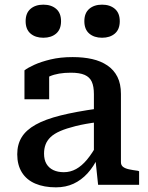

<svg xmlns="http://www.w3.org/2000/svg" viewBox="-20 -793 636 824"><path d="M400 -327V-269Q345 -262 305 -252Q265 -242 238.5 -230.5Q212 -219 197 -204.5Q182 -190 175.5 -172.5Q169 -155 169 -134Q169 -107 179.5 -89.5Q190 -72 209 -63Q228 -54 254 -54Q282 -54 306.5 -67.5Q331 -81 353.5 -108Q376 -135 399 -177L402 -120Q382 -78 355.5 -49Q329 -20 295.5 -4.5Q262 11 220 11Q169 11 131.5 -5Q94 -21 74 -53Q54 -85 54 -131Q54 -173 73 -204Q92 -235 133 -258Q174 -281 240 -297.5Q306 -314 400 -327ZM401 0 389 -114 383 -117V-389Q383 -422 374 -442Q365 -462 343.5 -471.5Q322 -481 284 -481Q229 -481 193.5 -465.5Q158 -450 141 -432Q139 -440 141.5 -448Q144 -456 150.5 -463.5Q157 -471 167 -476.5Q177 -482 191 -483V-367H85V-491Q99 -502 127.5 -515Q156 -528 197.5 -538Q239 -548 292 -548Q338 -548 375.5 -539.5Q413 -531 441 -512Q469 -493 484 -463Q499 -433 499 -390V-97Q499 -84 508 -77Q517 -70 533 -66.5Q549 -63 572 -60L577 -58V0ZM242 -702Q242 -667 221 -649Q200 -631 166 -631Q132 -631 111 -649Q90 -667 90 -702Q90 -737 111 -755Q132 -773 166 -773Q200 -773 221 -755Q242 -737 242 -702ZM494 -702Q494 -667 473 -649Q452 -631 418 -631Q384 -631 363 -649Q342 -667 342 -702Q342 -737 363 -755Q384 -773 418 -773Q452 -773 473 -755Q494 -737 494 -702Z"/></svg>

Font: Roboto Serif Medium
Style: Regular
Weight: 500
Designer: Greg Gazdowicz
Foundry: Commercial Type
Version: Version 1.008